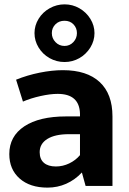

<svg xmlns="http://www.w3.org/2000/svg" viewBox="-20 -858 596 886"><path d="M416 -705.1Q416 -669.9 397 -638.9Q377.9 -607.9 346.4 -589.8Q314.9 -571.8 277.8 -571.8Q240.7 -571.8 208.7 -589.8Q176.8 -607.9 158 -638.9Q139.2 -669.9 139.2 -705.1Q139.2 -740.2 158 -771Q176.8 -801.8 209 -819.8Q241.2 -837.9 277.8 -837.9Q314.9 -837.9 346.4 -819.8Q377.9 -801.8 397 -771Q416 -740.2 416 -705.1ZM219.2 -705.1Q219.2 -681.2 236.1 -663.6Q252.9 -646 277.8 -646Q301.8 -646 318.4 -663.6Q335 -681.2 335 -705.1Q335 -729 319.1 -745.6Q303.2 -762.2 277.8 -762.2Q252 -762.2 235.6 -745.6Q219.2 -729 219.2 -705.1ZM499 -320.8V0H375L357.9 -62Q325.7 -27.8 285.4 -10Q245.1 7.8 199.2 7.8Q118.2 7.8 70.6 -34.2Q22.9 -76.2 22.9 -147Q22.9 -229 92 -274.9Q161.1 -320.8 285.2 -320.8H349.1V-334Q346.2 -424.8 246.1 -424.8Q211.9 -424.8 167 -414.8Q122.1 -404.8 85.9 -389.2L54.2 -490.2Q106 -511.2 163.1 -522.7Q220.2 -534.2 270 -534.2Q380.9 -534.2 439.9 -479.5Q499 -424.8 499 -320.8ZM163.1 -155.8Q163.1 -123.5 182.6 -106.7Q202.1 -89.8 237.8 -89.8Q270 -89.8 299.6 -104Q329.1 -118.2 349.1 -142.1V-238.8H297.9Q233.9 -238.8 198.5 -216.8Q163.1 -194.8 163.1 -155.8Z"/></svg>

Font: Sarala
Style: Bold
Weight: 700
Designer: Andres Torresi
Foundry: Huerta Tipografica
Version: Version 1.004;PS 001.003;hotconv 1.0.70;makeotf.lib2.5.58329